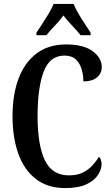

<svg xmlns="http://www.w3.org/2000/svg" viewBox="-20 -951 571 981"><path d="M312 10Q224 10 164 -36Q104 -82 74 -164.5Q44 -247 44 -358Q44 -468 75 -550Q106 -632 167 -678Q228 -724 318 -724Q407 -724 453.5 -689.5Q500 -655 500 -609Q500 -576 475.5 -555.5Q451 -535 406 -535Q406 -567 397 -597.5Q388 -628 367 -647.5Q346 -667 309 -667Q234 -667 203 -584.5Q172 -502 172 -358Q172 -210 209 -132.5Q246 -55 332 -55Q374 -55 402.5 -69Q431 -83 451 -104.5Q471 -126 486 -150Q492 -145 495.5 -134Q499 -123 499 -112Q499 -87 481.5 -58.5Q464 -30 423 -10Q382 10 312 10ZM166 -784Q179 -803 196 -829Q213 -855 229 -882Q245 -909 254 -931H356Q365 -909 380.5 -882Q396 -855 413.5 -829Q431 -803 443 -784V-771H392Q376 -791 349.5 -819Q323 -847 304 -872Q286 -846 260.5 -820Q235 -794 217 -771H166Z"/></svg>

Font: Noto Serif ExtraCondensed SemiBold
Style: Regular
Weight: 600
Width: 2
Designer: Monotype Design Team
Foundry: Monotype Imaging Inc.
Version: Version 2.015; ttfautohint (v1.8.4.7-5d5b)